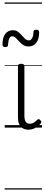

<svg xmlns="http://www.w3.org/2000/svg" viewBox="-38 -1030 359 1550"><path d="M192 17Q171 17 155.5 10.5Q140 4 129 -8Q118 -20 112.5 -38.5Q107 -57 107 -82V-496Q107 -506 113 -510.5Q119 -515 132 -515Q146 -515 152.5 -510.5Q159 -506 159 -496V-94Q159 -74 163.5 -60Q168 -46 177.5 -38.5Q187 -31 202 -31Q213 -31 223 -34.5Q233 -38 243 -45.5Q253 -53 263 -63Q269 -69 275.5 -68Q282 -67 288 -59Q293 -54 295 -48Q297 -42 292 -35Q281 -20 264.5 -8Q248 4 229.5 10.5Q211 17 192 17ZM193 -655Q167 -655 148.5 -667.5Q130 -680 116 -696Q102 -712 89 -724.5Q76 -737 60 -737Q45 -737 37 -720Q29 -703 27 -669Q27 -659 22 -654.5Q17 -650 4 -650Q-18 -650 -18 -671Q-18 -728 5 -757Q28 -786 66 -786Q90 -786 107 -773.5Q124 -761 137.5 -745Q151 -729 164.5 -716.5Q178 -704 195 -704Q210 -704 220.5 -721Q231 -738 232 -771Q232 -790 254 -790Q268 -790 273 -785Q278 -780 278 -768Q278 -715 255 -685Q232 -655 193 -655ZM0 490H301V500H0ZM0 -20H301V0H0ZM0 -505H301V-500H0ZM0 -1010H301V-1000H0Z"/></svg>

Font: Playwrite ES Guides
Style: Regular
Weight: 400
Designer: Veronika Burian, José Scaglione
Foundry: TypeTogether
Version: Version 1.003